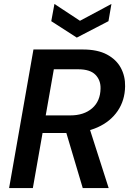

<svg xmlns="http://www.w3.org/2000/svg" viewBox="-20 -950 659 970"><path d="M26 0 149 -700H398Q473 -700 520.5 -674.5Q568 -649 590.5 -607Q613 -565 612 -514Q611 -443 574.5 -389.5Q538 -336 473.5 -307Q409 -278 324 -278H195L146 0ZM398 0 306 -309H430L529 0ZM211 -367H335Q404 -367 445.5 -403Q487 -439 488 -503Q489 -545 462 -572.5Q435 -600 375 -600H252ZM543 -930 528 -843 368 -760 239 -843 255 -930 384 -845Z"/></svg>

Font: DM Sans 20pt SemiBold
Style: Italic
Weight: 600
Italic angle: -10°
Version: Version 4.004;gftools[0.9.30]